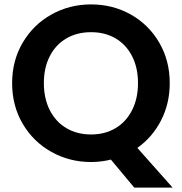

<svg xmlns="http://www.w3.org/2000/svg" viewBox="-20 -728 827 871"><path d="M589 123 483 -4Q439 7 393 7Q295 7 213 -39Q131 -85 83 -166.5Q35 -248 35 -351Q35 -453 83 -534.5Q131 -616 213 -662Q295 -708 393 -708Q492 -708 573.5 -662Q655 -616 702.5 -534.5Q750 -453 750 -351Q750 -258 710.5 -181.5Q671 -105 603 -57L763 123ZM179 -351Q179 -281 206 -228Q233 -175 281.5 -146.5Q330 -118 393 -118Q456 -118 504 -146.5Q552 -175 579 -228Q606 -281 606 -351Q606 -421 579 -473.5Q552 -526 504 -554Q456 -582 393 -582Q330 -582 281.5 -554Q233 -526 206 -473.5Q179 -421 179 -351Z"/></svg>

Font: Fz Poppins SemBd
Style: Regular
Weight: 600
Designer: Ninad Kale (Devanagari), Jonny Pinhorn (Latin)
Foundry: Indian Type Foundry
Version: Vit hóa bi Vntype.Com & FontZin.Com